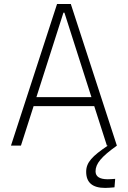

<svg xmlns="http://www.w3.org/2000/svg" viewBox="-20 -713 626 940"><path d="M494.6 207C507.8 207 524.9 205.6 540.5 204.1L543.9 162.6C530.8 163.6 517.6 164.6 507.3 164.6C467.8 164.6 447.8 151.4 447.8 126C447.8 88.4 475.6 54.7 552.2 0L326.7 -693.4H259.3L33.7 0H82.5L144.5 -193.4H441.4L503.4 0H507.8C431.6 51.3 401.9 82 401.9 127.9C401.9 180.7 432.6 207 494.6 207ZM158.2 -237.3 290.5 -650.9H295.4L427.7 -237.3Z"/></svg>

Font: Cascadia Mono PL ExtraLight
Style: Regular
Weight: 200
Monospace: yes
Designer: Aaron Bell
Foundry: Saja Typeworks
Version: Version 2404.023